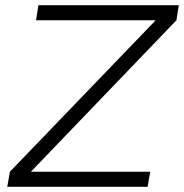

<svg xmlns="http://www.w3.org/2000/svg" viewBox="-20 -720 709 740"><path d="M18 -58 611 -674 660 -642 99 -58ZM8 0 18 -58H559L549 0ZM119 -642 128 -700H669L660 -642Z"/></svg>

Font: Figtree Light Light
Style: Italic
Weight: 300
Italic angle: -9.5°
Version: Version 2.000